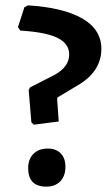

<svg xmlns="http://www.w3.org/2000/svg" viewBox="-20 -689 398 716"><path d="M84 -669Q216 -661 287 -620Q358 -579 358 -507Q358 -421 267 -369L195 -326L193 -321L199 -236L106 -224L97 -233L87 -353L92 -363L182 -409Q238 -439 238 -486Q238 -526 195 -547.5Q152 -569 56 -575L47 -588L71 -662ZM158 -135Q189 -135 206.5 -117Q224 -99 224 -67Q224 -33 205 -13Q186 7 153 7Q85 7 85 -62Q85 -95 104.5 -115Q124 -135 158 -135Z"/></svg>

Font: Alegreya Sans SC
Style: Bold
Weight: 700
Designer: Juan Pablo del Peral
Foundry: Huerta Tipografica
Version: Version 2.007